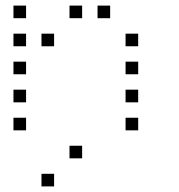

<svg xmlns="http://www.w3.org/2000/svg" viewBox="-20 -493 640 685"><path d="M29 -473Q28 -473 28 -473Q28 -473 28 -472V-429Q28 -428 28 -428Q28 -428 29 -428H72Q73 -428 73 -428Q73 -428 73 -429V-472Q73 -473 73 -473Q73 -473 72 -473ZM229 -473Q228 -473 228 -473Q228 -473 228 -472V-429Q228 -428 228 -428Q228 -428 229 -428H272Q273 -428 273 -428Q273 -428 273 -429V-472Q273 -473 273 -473Q273 -473 272 -473ZM329 -473Q328 -473 328 -473Q328 -473 328 -472V-429Q328 -428 328 -428Q328 -428 329 -428H372Q373 -428 373 -428Q373 -428 373 -429V-472Q373 -473 373 -473Q373 -473 372 -473ZM29 -373Q28 -373 28 -373Q28 -373 28 -372V-329Q28 -328 28 -328Q28 -328 29 -328H72Q73 -328 73 -328Q73 -328 73 -329V-372Q73 -373 73 -373Q73 -373 72 -373ZM129 -373Q128 -373 128 -373Q128 -373 128 -372V-329Q128 -328 128 -328Q128 -328 129 -328H172Q173 -328 173 -328Q173 -328 173 -329V-372Q173 -373 173 -373Q173 -373 172 -373ZM429 -373Q428 -373 428 -373Q428 -373 428 -372V-329Q428 -328 428 -328Q428 -328 429 -328H472Q473 -328 473 -328Q473 -328 473 -329V-372Q473 -373 473 -373Q473 -373 472 -373ZM29 -273Q28 -273 28 -273Q28 -273 28 -272V-229Q28 -228 28 -228Q28 -228 29 -228H72Q73 -228 73 -228Q73 -228 73 -229V-272Q73 -273 73 -273Q73 -273 72 -273ZM429 -273Q428 -273 428 -273Q428 -273 428 -272V-229Q428 -228 428 -228Q428 -228 429 -228H472Q473 -228 473 -228Q473 -228 473 -229V-272Q473 -273 473 -273Q473 -273 472 -273ZM29 -173Q28 -173 28 -173Q28 -173 28 -172V-129Q28 -128 28 -128Q28 -128 29 -128H72Q73 -128 73 -128Q73 -128 73 -129V-172Q73 -173 73 -173Q73 -173 72 -173ZM429 -173Q428 -173 428 -173Q428 -173 428 -172V-129Q428 -128 428 -128Q428 -128 429 -128H472Q473 -128 473 -128Q473 -128 473 -129V-172Q473 -173 473 -173Q473 -173 472 -173ZM29 -73Q28 -73 28 -73Q28 -73 28 -72V-29Q28 -28 28 -28Q28 -28 29 -28H72Q73 -28 73 -28Q73 -28 73 -29V-72Q73 -73 73 -73Q73 -73 72 -73ZM429 -73Q428 -73 428 -73Q428 -73 428 -72V-29Q428 -28 428 -28Q428 -28 429 -28H472Q473 -28 473 -28Q473 -28 473 -29V-72Q473 -73 473 -73Q473 -73 472 -73ZM229 27Q228 27 228 27Q228 27 228 28V71Q228 72 228 72Q228 72 229 72H272Q273 72 273 72Q273 72 273 71V28Q273 27 273 27Q273 27 272 27ZM129 127Q128 127 128 127Q128 127 128 128V171Q128 172 128 172Q128 172 129 172H172Q173 172 173 172Q173 172 173 171V128Q173 127 173 127Q173 127 172 127Z"/></svg>

Font: Doto Light
Style: Regular
Weight: 300
Monospace: yes
Version: Version 1.000